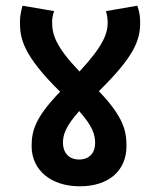

<svg xmlns="http://www.w3.org/2000/svg" viewBox="-20 -652 558 674"><path d="M424 -139C424 -191 415 -240 327 -332C454 -456 472 -513 472 -573C472 -595 469 -613 462 -632L352 -613C356 -599 358 -585 358 -572C358 -535 343 -491 259 -401C175 -489 163 -531 163 -574C163 -587 165 -599 170 -613L59 -632C54 -613 50 -595 50 -575C50 -518 59 -460 191 -330C103 -239 91 -192 91 -139C91 -54 160 2 260 2C364 2 424 -55 424 -139ZM201 -151C201 -179 210 -208 258 -262C305 -209 314 -179 314 -150C314 -115 293 -92 258 -92C219 -92 201 -119 201 -151Z"/></svg>

Font: Noto Sans Devanagari UI SemiCondensed SemiBold
Style: Regular
Weight: 600
Width: 4
Designer: Jelle Bosma - Monotype Design Team
Foundry: Monotype Imaging Inc.
Version: Version 2.004